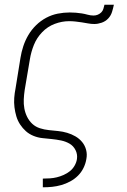

<svg xmlns="http://www.w3.org/2000/svg" viewBox="-20 -591 540 816"><path d="M162 205V168H163Q178 168 192.5 167Q207 166 221.5 162.5Q236 159 250.5 152.5Q265 146 277 136.5Q289 127 297 113Q305 99 307 85Q310 65 301 47Q292 29 275.5 19.5Q259 10 239.5 6Q220 2 200 0Q180 -2 160.5 -4Q141 -6 122.5 -13.5Q104 -21 90 -33.5Q76 -46 65.5 -62Q55 -78 49.5 -96.5Q44 -115 41.5 -135Q39 -155 40.5 -175Q42 -195 46 -215L67 -345Q71 -370 79 -394.5Q87 -419 100.5 -442Q114 -465 133.5 -484Q153 -503 176.5 -515.5Q200 -528 225.5 -533Q251 -538 276 -538Q289 -538 302 -537Q315 -536 327.5 -534Q340 -532 352.5 -528.5Q365 -525 378 -525Q387 -525 395.5 -528.5Q404 -532 410.5 -538.5Q417 -545 419.5 -554Q422 -563 424 -571H464Q461 -556 456 -540Q451 -524 439.5 -512Q428 -500 412 -494.5Q396 -489 381 -489Q367 -489 354 -491.5Q341 -494 327.5 -496Q314 -498 301 -499.5Q288 -501 274 -501Q243 -501 212.5 -489.5Q182 -478 159 -454Q136 -430 124 -400Q112 -370 107 -339L85 -209Q82 -189 81 -169Q80 -149 83.5 -130Q87 -111 95.5 -94Q104 -77 117.5 -64.5Q131 -52 149.5 -46Q168 -40 188 -38Q208 -36 227.5 -34Q247 -32 265.5 -26.5Q284 -21 300.5 -11.5Q317 -2 329 12.5Q341 27 346 46Q351 65 347 85Q344 104 335 122.5Q326 141 311.5 155.5Q297 170 278.5 180Q260 190 240.5 195.5Q221 201 202 203Q183 205 163 205Z"/></svg>

Font: Iosevka Slab Extralight
Style: Italic
Weight: 200
Italic angle: -9°
Monospace: yes
Designer: Belleve Invis
Foundry: Belleve Invis
Version: Version 11.1.1; ttfautohint (v1.8.3)